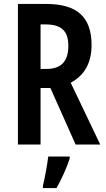

<svg xmlns="http://www.w3.org/2000/svg" viewBox="-20 -734 536 975"><path d="M214 -714H71V0H186V-287H236L364 0H489L339 -314C409 -351 445 -415 445 -505C445 -646 373 -714 214 -714ZM210 -610C289 -610 327 -580 327 -501C327 -427 295 -384 216 -384H186V-610ZM334 71V61H225C220 103 207 173 198 209V221H267C292 177 318 120 334 71Z"/></svg>

Font: Noto Sans Sinhala UI ExtraCondensed SemiBold
Style: Regular
Weight: 600
Width: 2
Designer: Jelle Bosma - Monotype Design Team
Foundry: Monotype Imaging Inc.
Version: Version 2.006